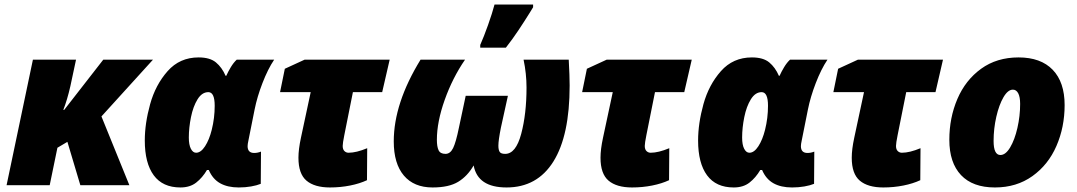

<svg xmlns="http://www.w3.org/2000/svg" viewBox="-20 -816 4746 846"><path d="M125 -553H315L290 -436Q276 -375 259 -332H263L435 -553H654L427 -303L550 0H334L277 -191L233 -165L199 0H9Z M618 -197Q618 -272 641.5 -357Q665 -442 718.5 -502.5Q772 -563 855 -563Q905 -563 931.5 -541Q958 -519 974 -482H977Q985 -500 997 -520Q1009 -540 1023 -553H1188Q1160 -511 1136.5 -450Q1113 -389 1102 -334L1079 -219Q1078 -212 1074.5 -196.5Q1071 -181 1071 -172Q1071 -142 1100 -142Q1115 -142 1130 -148L1129 -6Q1112 1 1086.5 5.5Q1061 10 1032 10Q983 10 950 -8.5Q917 -27 900 -67H892Q872 -33 844.5 -11.5Q817 10 775 10Q697 10 657.5 -43.5Q618 -97 618 -197ZM913 -244Q926 -296 926 -350Q926 -410 898 -410Q870 -410 850.5 -378.5Q831 -347 821.5 -300Q812 -253 812 -210Q812 -178 821 -160.5Q830 -143 844 -143Q865 -143 883.5 -171.5Q902 -200 913 -244Z M1295 -121Q1295 -158 1306 -209L1349 -410H1214L1235 -513L1322 -553H1697L1664 -410H1535L1497 -220Q1490 -185 1490 -173Q1490 -158 1497.5 -150.5Q1505 -143 1516 -143Q1550 -143 1598 -163L1597 -22Q1565 -7 1522.5 1.5Q1480 10 1434 10Q1366 10 1330.5 -20Q1295 -50 1295 -121Z M1715 -193Q1715 -361 1833 -553H2029Q1974 -473 1939.5 -376Q1905 -279 1905 -200Q1905 -170 1912.5 -154Q1920 -138 1943 -138Q1964 -138 1976.5 -163.5Q1989 -189 2002 -253L2032 -394H2218L2187 -253Q2176 -198 2176 -174Q2176 -156 2181.5 -147Q2187 -138 2206 -138Q2253 -138 2276.5 -226Q2300 -314 2300 -430Q2300 -491 2287 -553H2486Q2490 -481 2490 -439Q2490 -219 2418.5 -104.5Q2347 10 2212 10Q2085 10 2067 -87Q2040 -40 1999 -15Q1958 10 1886 10Q1804 10 1759.5 -42.5Q1715 -95 1715 -193ZM2096 -618Q2112 -654 2130.5 -706Q2149 -758 2159 -796H2329V-784L2313 -758Q2290 -721 2264 -682Q2238 -643 2209 -606H2096Z M2626 -121Q2626 -158 2637 -209L2680 -410H2545L2566 -513L2653 -553H3028L2995 -410H2866L2828 -220Q2821 -185 2821 -173Q2821 -158 2828.5 -150.5Q2836 -143 2847 -143Q2881 -143 2929 -163L2928 -22Q2896 -7 2853.5 1.5Q2811 10 2765 10Q2697 10 2661.5 -20Q2626 -50 2626 -121Z M3056 -197Q3056 -272 3079.5 -357Q3103 -442 3156.5 -502.5Q3210 -563 3293 -563Q3343 -563 3369.5 -541Q3396 -519 3412 -482H3415Q3423 -500 3435 -520Q3447 -540 3461 -553H3626Q3598 -511 3574.5 -450Q3551 -389 3540 -334L3517 -219Q3516 -212 3512.5 -196.5Q3509 -181 3509 -172Q3509 -142 3538 -142Q3553 -142 3568 -148L3567 -6Q3550 1 3524.5 5.5Q3499 10 3470 10Q3421 10 3388 -8.5Q3355 -27 3338 -67H3330Q3310 -33 3282.5 -11.5Q3255 10 3213 10Q3135 10 3095.5 -43.5Q3056 -97 3056 -197ZM3351 -244Q3364 -296 3364 -350Q3364 -410 3336 -410Q3308 -410 3288.5 -378.5Q3269 -347 3259.5 -300Q3250 -253 3250 -210Q3250 -178 3259 -160.5Q3268 -143 3282 -143Q3303 -143 3321.5 -171.5Q3340 -200 3351 -244Z M3733 -121Q3733 -158 3744 -209L3787 -410H3652L3673 -513L3760 -553H4135L4102 -410H3973L3935 -220Q3928 -185 3928 -173Q3928 -158 3935.5 -150.5Q3943 -143 3954 -143Q3988 -143 4036 -163L4035 -22Q4003 -7 3960.5 1.5Q3918 10 3872 10Q3804 10 3768.5 -20Q3733 -50 3733 -121Z M4163 -200Q4163 -297 4198.5 -380Q4234 -463 4303 -513Q4372 -563 4468 -563Q4566 -563 4618.5 -508.5Q4671 -454 4671 -353Q4671 -256 4635 -173Q4599 -90 4529 -40Q4459 10 4364 10Q4266 10 4214.5 -44.5Q4163 -99 4163 -200ZM4475 -358Q4475 -389 4466.5 -405Q4458 -421 4443 -421Q4421 -421 4401.5 -387.5Q4382 -354 4370 -301.5Q4358 -249 4358 -195Q4358 -133 4388 -133Q4411 -133 4431 -166.5Q4451 -200 4463 -252.5Q4475 -305 4475 -358Z"/></svg>

Font: Noto Sans Display Black
Style: Italic
Weight: 900
Italic angle: -12°
Designer: Monotype Design team
Foundry: Monotype Imaging Inc.
Version: Version 1.000